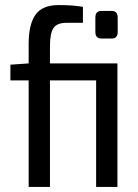

<svg xmlns="http://www.w3.org/2000/svg" viewBox="-20 -737 544 757"><path d="M443 -487V0H359V-420H177V0H93V-420H21V-482L93 -487V-564Q93 -641 120 -679Q147 -717 211 -717Q268 -717 307 -710V-647H241Q205 -647 191 -626.5Q177 -606 177 -555V-487ZM380 -694H420Q444 -694 444 -668V-611Q444 -585 420 -585H380Q356 -585 356 -611V-668Q356 -694 380 -694Z"/></svg>

Font: exo2condensed_r
Style: Regular
Weight: 400
Width: 3
Designer: Natanael Gama
Version: Version 1.001;PS 001.001;hotconv 1.0.70;makeotf.lib2.5.58329